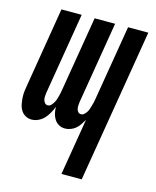

<svg xmlns="http://www.w3.org/2000/svg" viewBox="-111 -597 722 888"><g transform="rotate(15 250.0 -152.5)"><path d="M269 215 314 -56Q307 -44 299 -32Q291 -20 280.5 -11Q270 -2 256.5 3Q243 8 230 8Q213 8 200 0.5Q187 -7 179 -19.5Q171 -32 167.5 -47Q164 -62 164 -78Q158 -63 149.5 -47.5Q141 -32 129.5 -19.5Q118 -7 102 0.5Q86 8 70 8Q54 8 40.5 0.5Q27 -7 19 -20Q11 -33 8 -48.5Q5 -64 4 -79.5Q3 -95 5 -111.5Q7 -128 10 -144L72 -520H169L104 -128Q103 -120 102.5 -111.5Q102 -103 104 -95Q106 -87 111.5 -81Q117 -75 125 -75Q134 -75 140.5 -81.5Q147 -88 151.5 -95.5Q156 -103 159 -111Q162 -119 164 -127.5Q166 -136 168 -144Q170 -152 171 -160L231 -520H329L264 -128Q263 -120 262.5 -111.5Q262 -103 263.5 -95Q265 -87 270.5 -81Q276 -75 285 -75Q293 -75 300 -81.5Q307 -88 311.5 -95.5Q316 -103 318.5 -111Q321 -119 323.5 -127.5Q326 -136 328 -144Q330 -152 331 -160L391 -520H488L366 215Z"/></g></svg>

Font: Iosevka Term Curly Oblique
Style: Bold
Weight: 700
Italic angle: -9°
Designer: Belleve Invis
Foundry: Belleve Invis
Version: Version 32.3.0